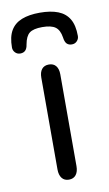

<svg xmlns="http://www.w3.org/2000/svg" viewBox="-80 -610 373 657"><g transform="rotate(-10 106.5 -281.0)"><path d="M73 -32Q73 -13 81.5 -2Q90 9 106 9Q122 9 130.5 -2Q139 -13 139 -32V-351Q139 -370 130.5 -380.5Q122 -391 106 -391Q90 -391 81.5 -380.5Q73 -370 73 -351ZM43 -472Q48 -500 61.5 -510.5Q75 -521 106 -521Q137 -521 151.5 -510.5Q166 -500 170 -474Q172 -458 178.5 -451.5Q185 -445 196 -445Q207 -445 214 -452.5Q221 -460 221 -470Q221 -507 208 -529Q195 -551 169.5 -561Q144 -571 106 -571Q69 -571 43.5 -561Q18 -551 5 -529Q-8 -507 -8 -470Q-8 -460 -1 -452.5Q6 -445 17 -445Q28 -445 34.5 -451.5Q41 -458 43 -472Z"/></g></svg>

Font: Beiruti
Style: Regular
Weight: 400
Version: Version 1.00